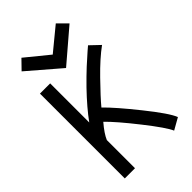

<svg xmlns="http://www.w3.org/2000/svg" viewBox="-254 -931 1026 1026"><g transform="rotate(-45 259.0 -417.5)"><path d="M252 -636.7 71.3 -792 122.1 -844.2 252.4 -737.8 381.8 -844.2 433.6 -792ZM236.3 -354Q289.1 -302.7 380.6 -188.2Q472.2 -73.7 489.3 -28.8L423.8 8.3Q407.7 -30.3 323.5 -137.5Q239.3 -244.6 189.5 -293Q148.4 -245.1 133.8 -210.4V2.4H56.6V-638.7H133.8V-343.3Q180.2 -407.7 255.9 -486.3Q296.9 -528.3 335.4 -564Q374 -599.6 396.7 -618.9Q419.4 -638.2 420.9 -639.6L475.1 -587.9Q417 -545.9 344.5 -471.4Q272 -397 236.3 -354Z"/></g></svg>

Font: FantasqueSansM Nerd Font
Style: Regular
Weight: 400
Monospace: yes
Designer: Jany Belluz
Version: Version 1.8.0 ; ttfautohint (v1.8.2);Nerd Fonts 3.4.0